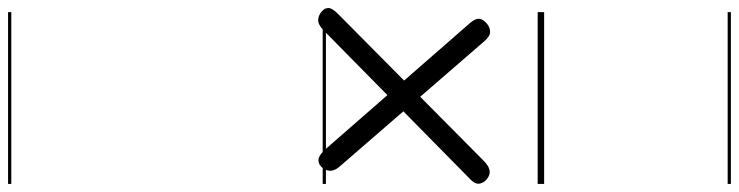

<svg xmlns="http://www.w3.org/2000/svg" viewBox="-703 -671 1832 476"><g transform="rotate(-90 213.0 -433.0)"><path d="M51 -148.5Q41 -139 32.2 -136.2Q23.5 -133.5 16.2 -136.5Q9 -139.5 3 -145.5Q-5 -155 -4.5 -164.2Q-4 -173.5 8 -184.5L376 -547Q390.5 -561 402 -560.2Q413.5 -559.5 423 -551Q432 -543 431 -533.5Q430 -524 415.5 -510ZM349 -148 36 -509.5Q26 -522 28 -534.5Q30 -547 40 -554.5Q48.5 -561.5 58.8 -558.8Q69 -556 83 -540L395 -182.5Q406.5 -168.5 404 -158.5Q401.5 -148.5 390 -140Q380.5 -133.5 370.8 -134Q361 -134.5 349 -148ZM51 -148.5Q41 -139 32.2 -136.2Q23.5 -133.5 16.2 -136.5Q9 -139.5 3 -145.5Q-5 -155 -4.5 -164.2Q-4 -173.5 8 -184.5L376 -547Q390.5 -561 402 -560.2Q413.5 -559.5 423 -551Q432 -543 431 -533.5Q430 -524 415.5 -510ZM349 -148 36 -509.5Q26 -522 28 -534.5Q30 -547 40 -554.5Q48.5 -561.5 58.8 -558.8Q69 -556 83 -540L395 -182.5Q406.5 -168.5 404 -158.5Q401.5 -148.5 390 -140Q380.5 -133.5 370.8 -134Q361 -134.5 349 -148ZM-5 455H421V463H-5ZM-5 -16H421V0H-5ZM-5 -549H421V-541H-5ZM-5 -1329H421V-1321H-5Z"/></g></svg>

Font: Edu SA Dotted Guide
Style: Regular
Weight: 400
Designer: Tina and Corey Anderson, Eben Sorkin, Mirko Velimirovic
Foundry: Google for Education
Version: Version 2.000